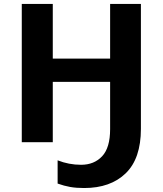

<svg xmlns="http://www.w3.org/2000/svg" viewBox="-20 -717 820 968"><path d="M690.4 -697.3V-67.4Q690.4 82.5 613.8 156.7Q537.1 231 404.3 231Q364.3 231 333.7 225.6Q303.2 220.2 270.5 208.5V91.3Q327.1 113.8 388.7 113.8Q454.6 113.8 494.9 70.8Q535.2 27.8 535.2 -65.9V-304.2H246.1V0H89.8V-697.3H246.1V-421.4H535.2V-697.3Z"/></svg>

Font: Lunasima
Style: Bold
Weight: 700
Designer: The DocRepair Project, Monotype Design Team
Foundry: Google
Version: Version 2.009